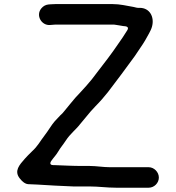

<svg xmlns="http://www.w3.org/2000/svg" viewBox="-20 -742 842 918"><path d="M409 51.5H373C326.5 51.5 286.4 49.1 240.8 47.5H235C210.6 47.5 224.8 27.8 224.8 27.8C237.8 9.2 247.9 0.3 258.2 -17.3C269.8 -37.1 281 -49.1 294.5 -69.8C315.6 -102.6 343.7 -122.8 363 -148.5C363.1 -148.6 363.3 -148.8 363.4 -149L388.3 -178.9C396.3 -188.9 404.3 -198.5 412.7 -208.3L437 -234.7C456.3 -253.9 479.1 -279.8 496.1 -301.6C536.9 -354.9 584.5 -418.5 624.6 -474C640.4 -498.8 660.4 -525.5 674.1 -549.1C686.4 -572.4 701.2 -593.6 706.9 -615.2C719.1 -660.5 696.3 -704.5 648 -704.5H640C633.3 -704.5 627 -707.2 618.9 -708.7C584 -714.5 554.9 -722.5 518 -722.5H246C240.5 -722.5 232.5 -722.2 222.9 -721.5L211.3 -720.6C198 -719 187.1 -713.1 178 -702.4C149.3 -668.4 178.6 -619.2 219 -622.5L230.9 -623.4C237.5 -624.1 242.5 -624.5 246 -624.5H518C523.9 -624.5 528.7 -624.2 533.6 -623.2C543.6 -621 554.8 -620.6 568.6 -617.5C571.4 -617.4 576.2 -617 580.1 -616.3C599.9 -613 588.7 -597.6 588.7 -597.6C575.2 -575.1 558.6 -551.1 544.3 -530.9C516 -488.5 475.9 -436.5 444.1 -395.6C412.7 -351.3 374.7 -311.6 339.3 -273.6C323.2 -255.2 304.8 -231.3 287.9 -211.3C282.6 -204.2 275.9 -196.8 268.6 -190.8C261.4 -183.1 250.6 -171.5 241.2 -161.6C226.6 -145.1 209.3 -114.9 193.8 -95.3C172.4 -68 160.7 -43 132.5 -17.8L113.8 0.8C108.7 6 103.5 11.5 98.4 17.3C73.3 46 46.4 74.9 73.9 110.3C88.6 129.4 101.9 137.4 113.5 138.5C120 138.5 127.6 138.8 136.5 139.5C142.4 139.5 151.2 139.9 159 140.5C212.1 144.3 274.1 147 331.3 149.5H409C452.2 149.5 489.4 155.5 535 155.5L691 155.5C717.1 155.5 739.5 133.1 739.5 107C739.5 80.8 716.8 57.5 691 57.5H506C473.2 57.5 441.1 51.5 409 51.5Z"/></svg>

Font: Smoothie
Style: Light
Weight: 400
Foundry: Cannot Into Space Fonts
Version: Version 0.8